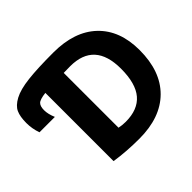

<svg xmlns="http://www.w3.org/2000/svg" viewBox="-308 -956 1182 1182"><g transform="rotate(-45 283.0 -365.0)"><path d="M286 10Q175 10 76 -5V-599Q24 -593 9.5 -578Q-5 -563 -5 -529Q-5 -495 13 -453H-121Q-138 -501 -138 -550Q-138 -606 -123 -639Q-108 -672 -62.5 -696.5Q-17 -721 66 -730.5Q149 -740 286 -740Q470 -740 571.5 -643.5Q673 -547 673 -375Q673 -191 571.5 -90.5Q470 10 286 10ZM243 -606V-129Q270 -123 300 -123Q406 -123 458.5 -184.5Q511 -246 511 -375Q511 -607 300 -607Q290 -607 271 -606.5Q252 -606 243 -606Z"/></g></svg>

Font: M PLUS 1p ExtraBold
Style: Regular
Weight: 800
Version: Version 1.062